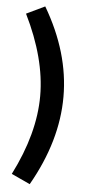

<svg xmlns="http://www.w3.org/2000/svg" viewBox="-60 -765 452 974"><g transform="rotate(5 165.5 -278.5)"><path d="M130 -731Q262 -507 262 -282Q262 -57 130 174L35 130Q144 -85 144 -276Q144 -467 36 -686Z"/></g></svg>

Font: Bree Serif
Style: Regular
Weight: 400
Designer: Veronika Burian, Jos Scaglione
Foundry: TypeTogether
Version: Version 1.001